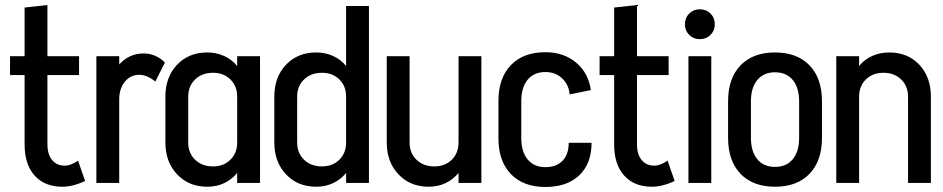

<svg xmlns="http://www.w3.org/2000/svg" viewBox="-20 -729 3759 765"><path d="M319 -8Q271 15 228 15Q158 15 118 -29.5Q78 -74 78 -153V-430H20V-505H78V-699L169 -709V-505H295V-430H169V-154Q169 -114 187.5 -91.5Q206 -69 238 -69Q262 -69 291 -89Z M637 -480 599 -404Q566 -431 535 -431Q500 -431 477.5 -403.5Q455 -376 455 -333V0H364V-505H455V-472Q494 -516 553 -516Q600 -516 637 -480Z M925 -505H1016V0H925V-40Q904 -14 873.5 0.5Q843 15 806 15Q732 15 685.5 -34.5Q639 -84 639 -161V-344Q639 -422 685.5 -471Q732 -520 806 -520Q842 -520 873 -506Q904 -492 925 -466ZM925 -161V-344Q925 -386 898 -412.5Q871 -439 829 -439Q785 -439 757.5 -412.5Q730 -386 730 -344V-161Q730 -119 757.5 -92.5Q785 -66 829 -66Q871 -66 898 -92.5Q925 -119 925 -161Z M1450 -705V0H1359V-40Q1338 -14 1307.5 0.5Q1277 15 1240 15Q1166 15 1119.5 -34.5Q1073 -84 1073 -161V-344Q1073 -422 1119.5 -471Q1166 -520 1240 -520Q1276 -520 1307 -506Q1338 -492 1359 -466V-705ZM1359 -161V-344Q1359 -386 1332 -412.5Q1305 -439 1263 -439Q1219 -439 1191.5 -412.5Q1164 -386 1164 -344V-161Q1164 -119 1191.5 -92.5Q1219 -66 1263 -66Q1305 -66 1332 -92.5Q1359 -119 1359 -161Z M1807 -505H1898V0H1807V-40Q1786 -14 1755.5 0.5Q1725 15 1688 15Q1614 15 1567.5 -34.5Q1521 -84 1521 -161V-505H1612V-161Q1612 -119 1639.5 -92.5Q1667 -66 1711 -66Q1753 -66 1780 -92.5Q1807 -119 1807 -161Z M2337 -160Q2337 -77 2288 -30.5Q2239 16 2153 16Q2065 16 2015.5 -35.5Q1966 -87 1966 -178V-327Q1966 -418 2015.5 -469.5Q2065 -521 2153 -521Q2226 -521 2275.5 -479.5Q2325 -438 2334 -370L2250 -353Q2246 -392 2219.5 -417Q2193 -442 2153 -442Q2108 -442 2082.5 -411.5Q2057 -381 2057 -326V-179Q2057 -124 2082.5 -93.5Q2108 -63 2153 -63Q2197 -63 2221.5 -88.5Q2246 -114 2246 -160Z M2668 -8Q2620 15 2577 15Q2507 15 2467 -29.5Q2427 -74 2427 -153V-430H2369V-505H2427V-699L2518 -709V-505H2644V-430H2518V-154Q2518 -114 2536.5 -91.5Q2555 -69 2587 -69Q2611 -69 2640 -89Z M2814 0H2723V-505H2814ZM2709 -632Q2709 -658 2726 -675Q2743 -692 2768 -692Q2794 -692 2811 -675Q2828 -658 2828 -632Q2828 -607 2811 -590Q2794 -573 2768 -573Q2743 -573 2726 -590Q2709 -607 2709 -632Z M3255 -179Q3255 -88 3205.5 -36.5Q3156 15 3068 15Q2980 15 2930.5 -36.5Q2881 -88 2881 -179V-326Q2881 -417 2930.5 -468.5Q2980 -520 3068 -520Q3156 -520 3205.5 -468.5Q3255 -417 3255 -326ZM3164 -325Q3164 -380 3138.5 -410.5Q3113 -441 3068 -441Q3023 -441 2997.5 -410.5Q2972 -380 2972 -325V-180Q2972 -125 2997.5 -94.5Q3023 -64 3068 -64Q3113 -64 3138.5 -94.5Q3164 -125 3164 -180Z M3689 -344V0H3598V-344Q3598 -386 3570.5 -412.5Q3543 -439 3500 -439Q3457 -439 3430 -412.5Q3403 -386 3403 -344V0H3312V-505H3403V-466Q3424 -492 3455 -506Q3486 -520 3523 -520Q3597 -520 3643 -471Q3689 -422 3689 -344Z"/></svg>

Font: Akshar
Style: Regular
Weight: 400
Designer: Tall Chai
Foundry: Tall Chai
Version: Version 1.000